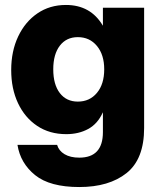

<svg xmlns="http://www.w3.org/2000/svg" viewBox="-20 -547 651 778"><path d="M301.3 210.9Q182.1 210.9 122.3 162.6Q62.5 114.3 50.8 40H211.4Q218.3 64 241.7 77.9Q265.1 91.8 301.3 91.8Q397 91.8 397 -11.7V-91.3H396.5Q376 -45.4 337.4 -24.4Q298.8 -3.4 248.5 -3.4Q180.7 -3.4 130.6 -36.9Q80.6 -70.3 53 -128.9Q25.4 -187.5 25.4 -263.2Q25.4 -339.8 53.7 -399.4Q82 -459 131.8 -492.9Q181.6 -526.9 247.1 -526.9Q347.2 -526.9 396.5 -443.4H397V-515.6H564V-28.3Q564 97.7 492.9 154.3Q421.9 210.9 301.3 210.9ZM295.4 -135.3Q343.3 -135.3 372.8 -170.7Q402.3 -206.1 402.3 -266.1Q402.3 -325.2 372.8 -360.8Q343.3 -396.5 295.4 -396.5Q249 -396.5 222.4 -361.8Q195.8 -327.1 195.8 -266.1Q195.8 -204.6 222.4 -169.9Q249 -135.3 295.4 -135.3Z"/></svg>

Font: Inter Display ExtraBold
Style: Regular
Weight: 800
Designer: Rasmus Andersson
Foundry: rsms
Version: Version 4.000;git-a52131595